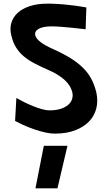

<svg xmlns="http://www.w3.org/2000/svg" viewBox="-20 -725 570 1056"><path d="M221 77H351L296 311H175ZM70 -186Q91 -174 115.5 -162Q140 -150 164 -140.5Q188 -131 211 -124.5Q234 -118 252 -118Q287 -118 312.5 -126Q338 -134 354 -147.5Q370 -161 376 -179Q382 -197 378 -216Q368 -257 333 -287.5Q298 -318 244 -341Q203 -359 169.5 -376.5Q136 -394 110.5 -415.5Q85 -437 68 -464.5Q51 -492 42 -531Q33 -568 42.5 -599.5Q52 -631 77.5 -654.5Q103 -678 144.5 -691.5Q186 -705 242 -705Q269 -705 300.5 -703Q332 -701 361.5 -697.5Q391 -694 416 -690.5Q441 -687 455 -684L451 -564Q414 -568 379 -572Q349 -575 317 -577.5Q285 -580 265 -580Q217 -580 193 -566.5Q169 -553 174 -531Q178 -514 200.5 -495.5Q223 -477 272 -455Q326 -431 366.5 -406Q407 -381 435.5 -353Q464 -325 482 -291.5Q500 -258 510 -216Q520 -169 509.5 -128Q499 -87 469.5 -56.5Q440 -26 392.5 -8Q345 10 281 10Q258 10 229 3.5Q200 -3 170.5 -13Q141 -23 113 -35.5Q85 -48 63 -60Z"/></svg>

Font: Panefresco 999wt
Style: Regular
Weight: 900
Version: Version 1.001